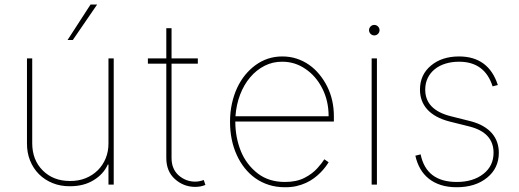

<svg xmlns="http://www.w3.org/2000/svg" viewBox="-20 -798 2242 830"><path d="M96.2 0ZM282.7 7.1Q241.8 7.5 207.6 -6.4Q173.3 -20.2 148.4 -45.1Q123.6 -70 109.9 -104.2Q96.2 -138.5 96.6 -179V-545.5H119.3V-179Q119.3 -106.5 164.8 -61.1Q210.2 -15.6 282.7 -15.6Q319.2 -15.3 349.8 -27.5Q380.3 -39.8 402.5 -61.8Q424.7 -83.8 437 -113.8Q449.2 -143.8 448.9 -179V-545.5H471.6V0H448.9V-86.6H446Q427.2 -44.7 384.2 -18.8Q342 7.1 282.7 7.1ZM294.7 -625H272L371.4 -778.4H399.9Z M823.9 9.9Q773.8 9.9 736.2 -23.8Q698.9 -57.2 698.9 -115.1V-522.7H619.3V-545.5H698.9V-676.1H721.6V-545.5H835.2V-522.7H721.6V-115.1Q721.6 -67.5 752.1 -40.1Q783.4 -12.8 823.9 -12.8Q841.3 -12.8 860.8 -19.9L867.9 1.4Q848 9.9 823.9 9.9Z M1211.6 11.4Q1174 11.4 1142.2 1.2Q1110.4 -8.9 1084.3 -27.3Q1058.2 -45.8 1038 -71.2Q1017.8 -96.6 1003.9 -127.1Q974.4 -191.4 974.4 -271.3Q974.4 -313.2 982.6 -350.3Q990.8 -387.4 1005.3 -418.5Q1019.9 -449.6 1040.1 -474.3Q1060.4 -498.9 1084.9 -516.7Q1136 -554 1200.3 -554Q1233.7 -554 1262.8 -544.4Q1291.9 -534.8 1316.4 -517.6Q1340.9 -500.4 1360.4 -476.6Q1380 -452.8 1394.2 -424.7Q1423.3 -366.5 1423.3 -295.5V-272.7H997.2Q997.2 -204.2 1021.3 -144.5Q1045.1 -85.9 1095.5 -47.2Q1143.1 -11.4 1211.6 -11.4Q1261.7 -11.4 1296.2 -29.1Q1313.6 -38 1327.2 -48.3Q1340.9 -58.6 1351.2 -70Q1371.8 -92.7 1382.1 -109.4L1400.6 -96.6Q1394.5 -86.6 1385.5 -74.8Q1376.4 -62.9 1364.3 -50.8Q1352.3 -38.7 1336.8 -27.3Q1321.4 -16 1302.6 -7.3Q1283.7 1.4 1261 6.6Q1238.3 11.7 1211.6 11.4ZM1400.6 -295.5Q1400.6 -362.2 1373.2 -415.8Q1345.9 -469.5 1300.4 -500Q1255.3 -531.2 1200.3 -531.2Q1159.1 -531.6 1123.6 -513.5Q1088.1 -495.4 1061.3 -463.6Q1034.4 -431.8 1017.9 -388.7Q1001.4 -345.5 997.9 -295.5Z M1575.3 0ZM1609.4 0H1586.6V-545.5H1609.4ZM1598 -644.9Q1588.8 -644.9 1582 -651.6Q1575.3 -658.4 1575.3 -667.6Q1575.3 -676.8 1582 -683.6Q1588.8 -690.3 1598 -690.3Q1607.2 -690.3 1614 -683.6Q1620.7 -676.8 1620.7 -667.6Q1620.7 -658.4 1614 -651.6Q1607.2 -644.9 1598 -644.9Z M1954.5 11.4Q1916.2 11.4 1886 1.8Q1855.8 -7.8 1833.5 -25.7Q1811.1 -43.7 1796.7 -68.9Q1782.3 -94.1 1775.6 -125L1798.3 -130.7Q1822.8 -11.4 1954.5 -11.4Q2025.2 -11.4 2069.6 -46.2Q2113.6 -80.6 2113.6 -137.8Q2113.6 -225.1 2008.5 -251.4L1923.3 -272.7Q1890.3 -281.2 1866.3 -294.6Q1842.3 -307.9 1826.5 -325.6Q1810.7 -343.4 1803.1 -364.7Q1795.5 -386 1795.5 -410.5Q1795.5 -474.8 1842.7 -514.2Q1889.9 -554 1964.5 -554Q2092 -554 2132.1 -430.4L2109.4 -424.7Q2075.6 -531.2 1964.5 -531.2Q1932.5 -531.2 1905.7 -522.9Q1878.9 -514.6 1859.4 -498.8Q1839.8 -483 1829 -460.6Q1818.2 -438.2 1818.2 -410.5Q1818.2 -323.2 1929 -295.5L2014.2 -274.1Q2045.5 -266 2068.5 -252.7Q2091.6 -239.3 2106.7 -221.8Q2121.8 -204.2 2129.1 -182.9Q2136.4 -161.6 2136.4 -137.8Q2136.4 -71 2085.6 -29.8Q2034.8 11.4 1954.5 11.4Z"/></svg>

Font: Linik Sans Thin
Style: Regular
Weight: 100
Designer: Fonts by Rasmus Andersson / Changes by Cristiano Sobral with parts from Marc Monis
Foundry: rsms
Version: Version 3.020; ttfautohint (v1.6)